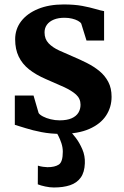

<svg xmlns="http://www.w3.org/2000/svg" viewBox="-20 -588 557 859"><path d="M253.5 11Q206.3 11 165.8 3.1Q125.3 -4.8 94.7 -14.6Q64.1 -24.3 46.3 -29.5V-160.7H130L152.8 -82.3Q157.9 -74.4 172.5 -66.8Q187.1 -59.1 206.8 -54.4Q226.4 -49.6 246.6 -49.6Q279.3 -49.6 300 -58.6Q320.7 -67.7 330.5 -83.5Q340.3 -99.4 340.3 -119.4Q340.3 -146.7 320.3 -164.9Q300.2 -183 265.3 -198.9Q230.4 -214.8 184.8 -234.3Q140.9 -253.3 110.2 -277.5Q79.6 -301.8 63.7 -334.8Q47.8 -367.7 47.8 -412.1Q47.8 -457.6 74.5 -492.7Q101.3 -527.7 150.1 -547.9Q199 -568.1 264.6 -568.1Q313.2 -568.1 348 -561.6Q382.8 -555 406.6 -547.9Q430.5 -540.7 445.7 -538.2V-406.7H367L343.5 -482.3Q339.6 -489.1 328.7 -495Q317.8 -500.9 302.4 -504.7Q287 -508.5 268.7 -508.5Q241.4 -508.6 221.2 -500.5Q201 -492.3 190.2 -477.7Q179.3 -463.1 179.3 -443.1Q179.3 -413.2 197.5 -394.3Q215.6 -375.4 245 -362Q274.3 -348.7 306.9 -334.8Q338.8 -321.3 369.7 -305.7Q400.5 -290.1 425.2 -269.8Q449.8 -249.5 464.5 -221.5Q479.2 -193.6 479.2 -155Q479.2 -108.3 454.5 -70.8Q429.8 -33.2 379.5 -11.1Q329.3 11 253.5 11ZM221 250.8Q203.2 250.8 182.7 246.4Q162.2 242.1 149.1 236.7L149.5 153.1Q160 156.6 173 158.3Q186 160 192.4 160Q225.2 160 243.1 148.3Q261 136.7 261 90.8Q261 72 254.9 53.2Q248.7 34.3 241 19.5Q233.3 4.7 228.1 -2.2L272 -6.4L291.9 -2.2Q302.7 7.3 319.2 28.9Q335.7 50.5 348.4 80Q361.1 109.4 359.6 142.8Q358.2 183 341 206.7Q323.9 230.4 293.5 240.6Q263.2 250.8 221 250.8Z"/></svg>

Font: Merriweather Light
Style: Regular
Weight: 300
Version: Version 2.100